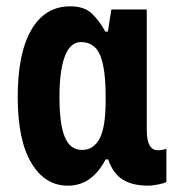

<svg xmlns="http://www.w3.org/2000/svg" viewBox="-20 -577 563 607"><path d="M194 10Q122 10 79 -62Q36 -134 36 -271Q36 -408 79 -482.5Q122 -557 202 -557Q246 -557 270 -534.5Q294 -512 313 -477H321L332 -547H444V-166Q444 -102 479 -102Q494 -102 506 -107V-2Q501 2 481 6Q461 10 450 10Q398 10 367.5 -9.5Q337 -29 322 -73H314Q293 -33 263.5 -11.5Q234 10 194 10ZM239 -103Q276 -103 295 -139Q314 -175 314 -259V-272Q314 -361 296.5 -402.5Q279 -444 236 -444Q202 -444 185 -399Q168 -354 168 -270Q168 -184 185 -143.5Q202 -103 239 -103Z"/></svg>

Font: Noto Sans ExtraCondensed
Style: Bold
Weight: 700
Width: 2
Designer: Monotype Design Team
Foundry: Monotype Imaging Inc.
Version: Version 2.013; ttfautohint (v1.8.4.7-5d5b)